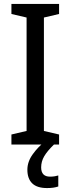

<svg xmlns="http://www.w3.org/2000/svg" viewBox="-20 -734 358 975"><path d="M280 0H38V-51L115 -69V-645L38 -663V-714H280V-663L203 -645V-69L280 -51ZM189 116Q189 163 234 163Q249 163 259 161Q269 159 276 157V213Q264 217 250.5 219Q237 221 219 221Q168 221 143.5 197Q119 173 119 128Q119 87 146.5 49Q174 11 207 -14L254 0Q220 33 204.5 59.5Q189 86 189 116Z"/></svg>

Font: Noto Sans Kannada SemiCondensed
Style: Regular
Weight: 400
Width: 4
Designer: Jelle Bosma - Monotype Design Team
Foundry: Monotype Imaging Inc.
Version: Version 2.005; ttfautohint (v1.8.4.7-5d5b)